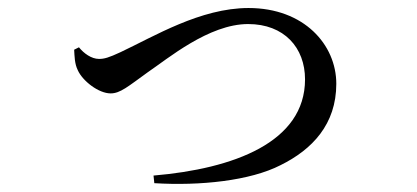

<svg xmlns="http://www.w3.org/2000/svg" viewBox="-20 -473 1040 479"><path d="M177 -355 165 -349C166 -333 166 -314 174 -298C186 -271 226 -240 256 -240C280 -240 299 -257 349 -293C398 -326 501 -413 599 -413C689 -413 741 -354 741 -275C741 -118 563 -52 363 -35L365 -16C479 -9 604 -22 680 -61C759 -100 819 -163 819 -264C819 -361 739 -453 600 -453C480 -453 364 -382 281 -343C251 -329 240 -326 227 -326C208 -326 189 -340 177 -355Z"/></svg>

Font: Noto Serif CJK SC Medium
Style: Regular
Weight: 500
Designer: Ryoko NISHIZUKA 西塚涼子 (kana & ideographs); Frank Grießhammer (Latin, Greek & Cyrillic); Wenlong ZHANG 张文龙 (bopomofo); San
Foundry: Adobe
Version: Version 2.001;hotconv 1.1.0;makeotfexe 2.6.0